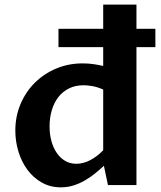

<svg xmlns="http://www.w3.org/2000/svg" viewBox="-20 -802 698 832"><path d="M233.4 -677.2H427.2V-782.2H571.3V-677.2H653.3V-597.7H571.3V0H447.8L430.2 -83.5Q412.6 -67.4 392.6 -51Q372.6 -34.7 349.4 -21Q326.2 -7.3 299.8 1.2Q273.4 9.8 243.7 9.8Q197.8 9.8 161.1 -11Q124.5 -31.7 99.1 -65.9Q73.7 -100.1 60.1 -144.5Q46.4 -189 46.4 -235.8Q46.4 -297.9 69.1 -351.3Q91.8 -404.8 131.3 -443.8Q170.9 -482.9 223.9 -505.1Q276.9 -527.3 337.9 -527.3Q364.3 -527.3 387.9 -523.7Q411.6 -520 427.2 -516.1V-597.7H233.4ZM427.2 -414.1Q399.9 -425.8 378.4 -429.2Q356.9 -432.6 342.8 -432.6Q306.2 -432.6 278.6 -418.7Q251 -404.8 232.4 -380.6Q213.9 -356.4 204.3 -323.7Q194.8 -291 194.8 -253.9Q194.8 -219.2 203.1 -189.7Q211.4 -160.2 226.6 -138.4Q241.7 -116.7 262.9 -104.5Q284.2 -92.3 310.5 -92.3Q340.8 -92.3 370.8 -107.9Q400.9 -123.5 427.2 -150.9Z"/></svg>

Font: Proza Libre
Style: SemiBold
Weight: 600
Designer: Jasper de Waard
Foundry: Jasper de Waard
Version: Version 1.000; ttfautohint (v1.4.1.8-43bc) -l 8 -r 50 -G 200